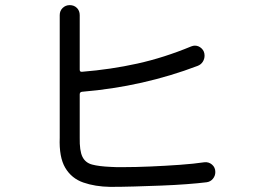

<svg xmlns="http://www.w3.org/2000/svg" viewBox="-20 -725 1040 749"><path d="M820 -54Q820 -39 810.5 -27.5Q801 -16 786 -14Q754 -10 707.5 -6.5Q661 -3 608.5 -1Q556 1 504.5 2.5Q453 4 410 4Q351 3 305 -13Q259 -29 234.5 -70.5Q210 -112 213 -188V-666Q213 -683 224.5 -694Q236 -705 252 -705Q269 -705 280 -694Q291 -683 291 -666V-453Q291 -444 300 -445Q412 -454 516 -477Q620 -500 726 -544Q734 -547 740 -547Q755 -547 766.5 -536Q778 -525 778 -508Q778 -495 771 -484Q764 -473 751 -468Q646 -428 533 -402.5Q420 -377 300 -367Q291 -366 291 -357V-188Q290 -137 301.5 -113.5Q313 -90 339.5 -83Q366 -76 411 -74Q422 -73 434.5 -73Q447 -73 461 -73Q509 -73 567 -75.5Q625 -78 681 -82Q737 -86 777 -92Q794 -94 807 -83Q820 -72 820 -54Z"/></svg>

Font: Kiwi Maru
Style: Regular
Weight: 400
Designer: Hiroki-Chan
Version: Version 1.100